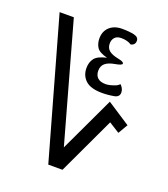

<svg xmlns="http://www.w3.org/2000/svg" viewBox="-140 -857 844 967"><g transform="rotate(20 281.5 -373.0)"><path d="M231.9 12.2 22.9 -729H99.1L275.9 -96.2L415 -391.6L539.1 -310.5L508.8 -258.8L452.1 -294.4L308.1 12.2ZM434.6 -493.2Q447.8 -481.9 452.6 -464.4Q453.6 -459 453.6 -454.1Q453.6 -431.6 428.7 -425.8Q394.5 -419.4 363.3 -419.4Q301.8 -419.4 273.9 -444.8Q246.1 -470.2 246.1 -511.2Q246.1 -542 262 -563Q277.8 -584 325.7 -594.7Q281.2 -606 268.8 -626.5Q256.3 -647 256.3 -673.3Q256.3 -699.7 267.8 -718.5Q279.3 -737.3 299.8 -747.6Q320.3 -757.8 346.7 -757.8Q388.2 -757.8 413.1 -751.7Q438 -745.6 438 -726.1Q438 -703.1 414.6 -698.2Q393.6 -712.4 359.9 -712.4Q336.9 -712.4 325.4 -699.5Q314 -686.5 314 -667.5Q314 -642.6 330.6 -629.4Q347.2 -616.2 379.2 -610.1Q411.1 -604 411.1 -594.2Q411.1 -585 375.5 -578.9Q339.8 -572.8 323.2 -558.3Q306.6 -543.9 306.6 -518.6Q306.6 -494.6 320.8 -481Q335 -467.3 364.3 -467.3Q375.5 -467.3 388.7 -470.7Q401.9 -474.1 415 -479.2Q428.2 -484.4 434.6 -493.2Z"/></g></svg>

Font: ALMAS
Style: Bold
Weight: 700
Designer: ALMAS Font/ by Husham Jawad Kadhim, derived from the Bainsely font by/ Paul James MIller
Foundry: High-Logic / Made with FontCreator
Version: Version 1.411;September 19, 2021;FontCreator 14.0.0.2814 32-